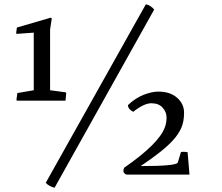

<svg xmlns="http://www.w3.org/2000/svg" viewBox="-20 -819 1040 900"><path d="M663.6 -798.8Q673.3 -797.4 685.1 -790Q696.8 -782.7 702.6 -773.9L235.8 61Q212.4 56.2 194.3 38.1ZM57.1 -352.1 61.5 -382.8 138.2 -396V-666L58.1 -660.2L55.7 -663.6L59.1 -689.9L218.3 -736.3L222.7 -732.9L214.8 -680.7V-396L288.1 -386.2L290.5 -381.8L287.1 -347.2H59.1ZM827.6 -104Q827.6 -107.4 836.9 -107.4Q851.6 -107.4 859.4 -105.5L868.2 -0.5H573.2Q558.6 -6.8 558.6 -16.6Q558.6 -27.3 562 -32.7Q725.6 -146 752.9 -222.7Q760.7 -244.1 760.7 -268.8Q760.7 -293.5 742.4 -314.2Q724.1 -335 689.5 -335Q654.8 -335 604.5 -294.9Q580.6 -306.6 579.6 -326.2Q615.2 -359.9 653.8 -374.8Q692.4 -389.6 721.7 -389.6Q751 -389.6 772.9 -382.1Q794.9 -374.5 810.5 -360.4Q842.8 -332 842.8 -290.3Q842.8 -248.5 829.6 -219Q816.4 -189.5 790.5 -161.1Q746.1 -111.8 639.2 -40.5Q807.1 -40.5 813.5 -57.1Z"/></svg>

Font: Trykker
Style: Regular
Weight: 400
Designer: Magnus Gaarde
Foundry: Magnus Gaarde
Version: Version 1.001